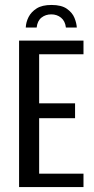

<svg xmlns="http://www.w3.org/2000/svg" viewBox="-20 -755 380 775"><path d="M188 -735Q228 -735 250 -719.5Q272 -704 280.5 -683Q289 -662 290 -644H246Q243 -670 226.5 -683.5Q210 -697 187 -697Q164 -697 147.5 -684Q131 -671 128 -644H84Q85 -666 95.5 -686.5Q106 -707 128 -721Q150 -735 188 -735ZM57 0V-591H317V-536H138V-338H283V-278H138V-54H317V0Z"/></svg>

Font: Alumni Sans Medium
Style: Regular
Weight: 500
Designer: Robert E. Leuschke
Foundry: Robert E. Leuschke
Version: Version 1.018